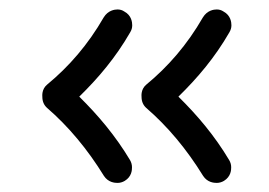

<svg xmlns="http://www.w3.org/2000/svg" viewBox="-20 -515 579 414"><path d="M462.9 -125C478 -134.3 478.5 -148.4 478.5 -154.3C478.5 -159.7 477.1 -165 474.1 -169.9C442.9 -222.2 405.8 -266.1 364.7 -306.6C406.2 -347.2 443.4 -391.1 474.6 -445.3C477.5 -450.2 479 -455.1 479 -460.4C479 -466.8 477.5 -481.9 461.9 -490.2C457.5 -493.2 452.6 -494.6 447.3 -494.6C440.9 -494.6 426.8 -492.7 417.5 -477.5C383.8 -418.9 342.8 -371.6 295.4 -332.5C283.2 -322.3 285.2 -307.6 285.2 -306.2C285.2 -296.4 288.6 -288.6 294.9 -282.7C341.8 -242.2 382.8 -192.9 418 -135.7C427.2 -121.6 441.4 -120.6 447.3 -120.6C452.6 -120.6 458 -122.1 462.9 -125ZM249 -125C264.2 -134.3 264.6 -148.4 264.6 -154.3C264.6 -159.7 263.2 -165 260.3 -169.9C229 -222.2 191.9 -266.1 150.9 -306.6C192.4 -347.2 229.5 -391.1 260.7 -445.3C263.7 -450.2 265.1 -455.1 265.1 -460.4C265.1 -466.8 263.7 -481.9 248 -490.2C243.7 -493.2 238.8 -494.6 233.4 -494.6C227.1 -494.6 212.9 -492.7 203.6 -477.5C169.9 -418.9 128.9 -371.6 81.5 -332.5C69.3 -322.3 71.3 -307.6 71.3 -306.2C71.3 -296.4 74.7 -288.6 81.1 -282.7C127.9 -242.2 168.9 -192.9 204.1 -135.7C213.4 -121.6 227.5 -120.6 233.4 -120.6C238.8 -120.6 244.1 -122.1 249 -125Z"/></svg>

Font: Mikhak Medium
Style: Regular
Weight: 500
Designer: Amin Abedi
Version: Version 3.2